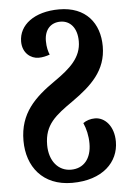

<svg xmlns="http://www.w3.org/2000/svg" viewBox="-56 -591 605 885"><g transform="rotate(-5 247.0 -148.0)"><path d="M242 253C384 253 459 175 459 81C459 8 417 -34 372 -34C352 -34 332 -28 317 -17C329 10 337 43 337 79C337 149 301 192 242 192C183 192 142 143 142 69C142 -25 194 -64 277 -122C366 -185 437 -250 437 -362C437 -469 375 -549 251 -549C136 -549 64 -493 64 -416C64 -363 102 -335 138 -335C156 -335 173 -339 190 -345C184 -359 178 -380 178 -409C178 -463 209 -492 252 -492C297 -492 329 -457 329 -395C329 -320 277 -273 202 -221C107 -155 35 -87 35 40C35 160 106 253 242 253Z"/></g></svg>

Font: Noto Serif Georgian Condensed Bold
Style: Regular
Weight: 700
Width: 3
Designer: Monotype Design Team, Akaki Razmadze
Foundry: Google LLC
Version: Version 2.003